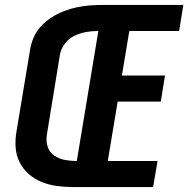

<svg xmlns="http://www.w3.org/2000/svg" viewBox="-20 -755 760 775"><path d="M273 0H598L616 -105H415L455 -345H629L646 -450H472L502 -630H703L720 -735H394Q368 -735 342 -733Q316 -731 290 -725.5Q264 -720 238 -710Q212 -700 188.5 -685Q165 -670 145.5 -649Q126 -628 115.5 -603Q105 -578 101 -552L47 -227Q41 -194 43 -161.5Q45 -129 58.5 -101.5Q72 -74 95 -53.5Q118 -33 147 -21Q176 -9 208 -4.5Q240 0 273 0ZM290 -105Q265 -105 241.5 -109.5Q218 -114 199 -127Q180 -140 172.5 -162.5Q165 -185 169 -210L222 -535Q226 -558 242 -579Q258 -600 281.5 -611Q305 -622 329 -626Q353 -630 377 -630Z"/></svg>

Font: Iosevka Sparkle
Style: Bold Italic
Weight: 700
Italic angle: -9°
Designer: Belleve Invis
Foundry: Belleve Invis
Version: Version 4.5.0; ttfautohint (v1.8.3)